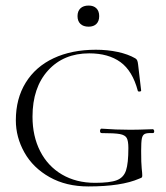

<svg xmlns="http://www.w3.org/2000/svg" viewBox="-20 -659 598 691"><path d="M37 -226Q37 -304 72.5 -361.5Q108 -419 173 -449.5Q238 -480 325 -480Q367 -480 404 -472Q441 -464 467 -449Q472 -446 474 -441Q476 -436 477 -427L488 -333Q488 -330 482.5 -329.5Q477 -329 476 -332Q457 -404 413.5 -435.5Q370 -467 301 -467Q209 -467 153 -405.5Q97 -344 97 -239Q97 -169 124.5 -115Q152 -61 203 -31Q254 -1 322 -1Q376 -1 400.5 -10.5Q425 -20 433.5 -45.5Q442 -71 442 -126Q442 -152 436 -162.5Q430 -173 411.5 -176.5Q393 -180 346 -180Q340 -180 340 -188Q340 -191 341.5 -193.5Q343 -196 345 -196Q397 -192 450 -192Q474 -192 530 -194Q532 -194 533.5 -191.5Q535 -189 535 -187Q535 -180 530 -180Q509 -181 501 -177Q493 -173 490.5 -160.5Q488 -148 488 -116Q488 -71 490 -53Q492 -35 492 -28Q492 -22 490.5 -20.5Q489 -19 481 -16Q417 12 298 12Q218 12 158.5 -21.5Q99 -55 68 -110Q37 -165 37 -226ZM259 -601Q259 -619 269.5 -629Q280 -639 299 -639Q317 -639 327 -629Q337 -619 337 -601Q337 -583 327 -573Q317 -563 299 -563Q280 -563 269.5 -573Q259 -583 259 -601Z"/></svg>

Font: Cormorant SC Light
Style: Regular
Weight: 300
Designer: Christian Thalmann (Catharsis Fonts)
Foundry: Catharsis Fonts
Version: Version 4.000